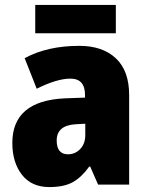

<svg xmlns="http://www.w3.org/2000/svg" viewBox="-20 -749 600 779"><path d="M123 -729V-614H450V-729ZM326 -201Q326 -166 305.5 -144.5Q285 -123 256 -123Q210 -123 210 -179Q210 -241 289 -245L326 -247ZM80 -513 129 -389Q211 -430 266 -430Q325 -430 325 -363V-353L243 -350Q30 -340 30 -169Q30 -90 69 -40Q108 10 180 10Q240 10 275.5 -10Q311 -30 342 -73H346L378 0H504V-363Q504 -462 450 -512.5Q396 -563 302 -563Q172 -563 80 -513Z"/></svg>

Font: Noto Sans UI SemiCondensed Black
Style: Regular
Weight: 900
Width: 4
Designer: Monotype Design Team
Foundry: Monotype Imaging Inc.
Version: 1.001